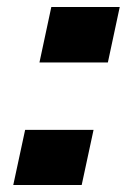

<svg xmlns="http://www.w3.org/2000/svg" viewBox="-20 -530 365 550"><path d="M93 -351 127 -510H323L289 -351ZM18 0 52 -158H248L214 0Z"/></svg>

Font: Saira Thin ExtraBold
Style: Italic
Weight: 800
Italic angle: -12°
Version: Version 1.101